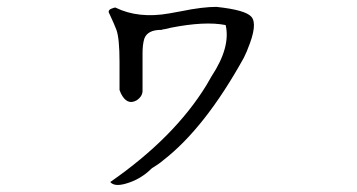

<svg xmlns="http://www.w3.org/2000/svg" viewBox="-20 -456 1040 559"><path d="M345 79Q313 88 301 74Q488 -56 581 -208Q585 -215 588.5 -221Q592 -227 596 -234Q652 -319 637 -383Q577 -395 476 -375Q473 -374 468.5 -373Q464 -372 459 -371H456L455 -370H452L451 -369H449Q409 -369 400 -343Q395 -326 395 -301V-194Q396 -176 378 -164Q350 -148 332 -184Q331 -186 330 -189Q329 -192 328 -194V-275Q328 -344 319 -369Q316 -377 311 -388.5Q306 -400 299 -415Q291 -427 308 -432Q310 -433 312 -433.5Q314 -434 316 -434Q383 -401 473 -417Q484 -419 506 -423Q540 -430 565.5 -433Q591 -436 610 -436Q695 -427 712 -407Q731 -385 701 -313Q699 -307 696 -301Q693 -295 690 -288Q577 -84 456 10Q448 17 439 23Q430 29 422 34Q389 67 345 79Z"/></svg>

Font: New Tegomin
Style: Regular
Weight: 400
Designer: Kyosuke Nagai
Version: Version 1.000